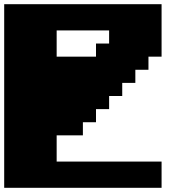

<svg xmlns="http://www.w3.org/2000/svg" viewBox="-20 -895 915 915"><path d="M0 0H750V-125H250V-250H375V-312.5H437.5V-375H500V-437.5H562.5V-500H625V-562.5H687.5V-625H750V-875H0ZM437.5 -625H250V-750H500V-687.5H437.5Z"/></svg>

Font: Faithful 32x
Style: Bold
Weight: 400
Foundry: Faithful Resource Pack
Version: Version 1.0; January 27, 2023